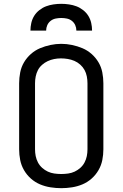

<svg xmlns="http://www.w3.org/2000/svg" viewBox="-20 -975 640 1003"><path d="M300 8Q272 8 243.5 3.5Q215 -1 189 -12Q163 -23 141.5 -42Q120 -61 105.5 -86Q91 -111 85.5 -139Q80 -167 80 -195V-540Q80 -568 85.5 -596.5Q91 -625 105.5 -649.5Q120 -674 141.5 -693Q163 -712 189 -723Q215 -734 243.5 -740Q272 -746 300 -746Q328 -746 356.5 -740Q385 -734 411 -723Q437 -712 458.5 -693Q480 -674 494.5 -649.5Q509 -625 514.5 -596.5Q520 -568 520 -540V-195Q520 -167 514.5 -139Q509 -111 494.5 -86Q480 -61 458.5 -42Q437 -23 411 -12Q385 -1 356.5 3.5Q328 8 300 8ZM300 -66Q318 -66 336 -68.5Q354 -71 370 -78.5Q386 -86 399.5 -98Q413 -110 421.5 -126Q430 -142 433.5 -159.5Q437 -177 437 -195V-540Q437 -558 433.5 -576Q430 -594 421.5 -609.5Q413 -625 399 -637.5Q385 -650 368.5 -657Q352 -664 334 -667Q316 -670 298 -670Q280 -670 262.5 -666.5Q245 -663 229 -655.5Q213 -648 199.5 -636Q186 -624 178 -608.5Q170 -593 166.5 -575.5Q163 -558 163 -540V-195Q163 -177 166.5 -159.5Q170 -142 178.5 -126Q187 -110 200.5 -98Q214 -86 230 -78.5Q246 -71 264 -68.5Q282 -66 300 -66ZM139 -815Q139 -835 143.5 -855Q148 -875 158.5 -892Q169 -909 185.5 -922Q202 -935 220.5 -942Q239 -949 259.5 -952Q280 -955 300 -955Q320 -955 340.5 -952Q361 -949 379.5 -942Q398 -935 414.5 -922Q431 -909 441.5 -892Q452 -875 456.5 -855Q461 -835 461 -815H379Q379 -830 373 -843.5Q367 -857 355.5 -866Q344 -875 329.5 -878Q315 -881 300 -881Q285 -881 270.5 -878Q256 -875 244.5 -866Q233 -857 227 -843.5Q221 -830 221 -815Z"/></svg>

Font: Iosevka Curly Extended
Style: Regular
Weight: 400
Width: 7
Monospace: yes
Designer: Belleve Invis
Foundry: Belleve Invis
Version: Version 11.1.0; ttfautohint (v1.8.3)